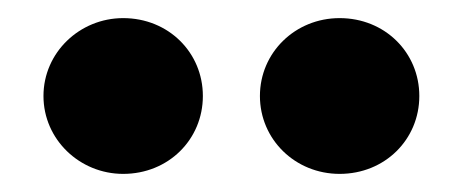

<svg xmlns="http://www.w3.org/2000/svg" viewBox="-20 -829 514 212"><path d="M116 -809C68 -809 28 -771 28 -723C28 -675 68 -637 116 -637C166 -637 204 -675 204 -723C204 -771 166 -809 116 -809ZM355 -809C306 -809 267 -771 267 -723C267 -675 306 -637 355 -637C405 -637 443 -675 443 -723C443 -771 405 -809 355 -809Z"/></svg>

Font: Fira Sans ExtraBold
Style: Regular
Weight: 800
Designer: bBox Type GmbH & Carrois Corporate GbR & Edenspiekermann AG
Foundry: bBox Type GmbH & Carrois Corporate GbR & Edenspiekermann AG
Version: Version 4.300;PS 004.300;hotconv 1.0.88;makeotf.lib2.5.64775